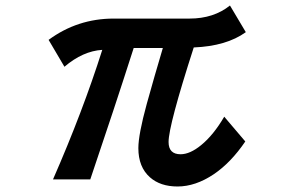

<svg xmlns="http://www.w3.org/2000/svg" viewBox="-20 -633 1040 704"><path d="M158.2 -486.8Q264.2 -564.9 397 -564.9H675.3Q763.2 -564.9 823.2 -612.8L881.3 -515.1Q810.5 -463.9 690.4 -459Q598.1 -172.9 598.1 -112.3Q598.1 -67.4 642.1 -67.4Q676.8 -67.4 717.8 -101.1Q762.7 -137.7 802.2 -205.1L879.4 -114.3Q826.7 -36.6 763.7 5.9Q696.8 50.8 630.9 50.8Q567.9 50.8 529.8 17.1Q487.3 -20.5 487.3 -89.8Q487.3 -139.6 518.1 -252Q545.4 -350.6 577.1 -457H470.2Q398.9 -234.4 311 24.9H174.3Q283.7 -225.1 355 -450.2Q283.7 -445.8 216.3 -388.2Z"/></svg>

Font: BIZ UDPGothic
Style: Bold
Weight: 700
Designer: TypeBank Co., Ltd.
Foundry: Morisawa Inc.
Version: Version 1.051